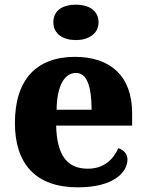

<svg xmlns="http://www.w3.org/2000/svg" viewBox="-20 -794 626 824"><path d="M306 -622C358 -622 403 -648 403 -698C403 -751 358 -774 306 -774C251 -774 209 -751 209 -698C209 -648 251 -622 306 -622ZM314 10C467 10 527 -54 527 -110C527 -134 510 -151 488 -158C465 -108 425 -70 357 -70C269 -70 224 -126 221 -255H547V-309C547 -467 454 -550 302 -550C137 -550 44 -453 44 -266C44 -91 133 10 314 10ZM373 -323H223C224 -426 257 -481 306 -481C353 -481 373 -423 373 -323Z"/></svg>

Font: Noto Serif Gurmukhi ExtraBold
Style: Regular
Weight: 800
Designer: Vaibhav Singh and the Monotype Design Team
Foundry: Monotype Imaging Inc.
Version: Version 2.004